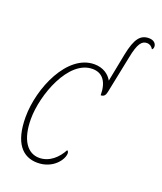

<svg xmlns="http://www.w3.org/2000/svg" viewBox="-142 -851 801 952"><g transform="rotate(20 259.0 -375.0)"><path d="M169 10C251 10 295 -52 295 -85C295 -92 292 -98 287 -99C264 -55 223 -16 169 -16C108 -16 65 -72 65 -184C65 -311 142 -521 268 -521C321 -521 350 -483 350 -412C366 -412 374 -420 378 -440L418 -636C433 -714 451 -734 478 -734C491 -734 503 -727 511 -713C517 -718 518 -723 518 -730C518 -741 509 -760 479 -760C435 -760 410 -732 392 -642L363 -494C347 -523 315 -546 269 -546C127 -546 37 -337 37 -184C37 -49 89 10 169 10Z"/></g></svg>

Font: Noto Serif Condensed Thin
Style: Italic
Weight: 100
Width: 3
Italic angle: -12°
Designer: Monotype Design Team
Foundry: Monotype Imaging Inc.
Version: Version 2.013